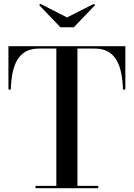

<svg xmlns="http://www.w3.org/2000/svg" viewBox="-20 -994 706 1014"><path d="M167.5 0V-12.5H277.5V-737.5H187.5Q144.5 -737.5 116.2 -721.8Q88 -706 71 -677Q54 -648 46.2 -608.2Q38.5 -568.5 37 -521H24.5V-750H642V-521H629.5Q628 -568.5 620 -608.2Q612 -648 595 -677Q578 -706 549.8 -721.8Q521.5 -737.5 478.5 -737.5H389V-12.5H499V0ZM299 -850 186.5 -967.5 193.5 -973.5 334 -902 475.5 -973.5 482.5 -967.5 370 -850Z"/></svg>

Font: Bodoni Moda 18pt Medium
Style: Regular
Weight: 500
Designer: Owen Earl
Foundry: indestructible type
Version: Version 2.004